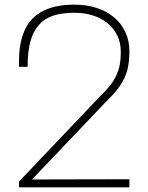

<svg xmlns="http://www.w3.org/2000/svg" viewBox="-20 -808 640 828"><path d="M538 0H62V-25L407 -388Q435 -415 453 -437.5Q471 -460 481.5 -482.5Q492 -505 496.5 -529.5Q501 -554 501 -584Q501 -625 485 -656.5Q469 -688 442 -709.5Q415 -731 378.5 -742Q342 -753 302 -753Q249 -753 211 -741Q173 -729 148 -701Q123 -673 111 -628.5Q99 -584 99 -520H62V-545Q62 -669 121 -728.5Q180 -788 300 -788Q352 -788 396 -774Q440 -760 471.5 -733.5Q503 -707 520.5 -670Q538 -633 538 -588Q538 -552 533 -524Q528 -496 516 -470.5Q504 -445 484.5 -420.5Q465 -396 436 -368L118 -34Q205 -34 309 -34.5Q413 -35 538 -35Z"/></svg>

Font: Tanohe Sans ExtraLight
Style: Regular
Weight: 250
Designer: Village Type and Design LLC & Cristiano Sobral
Foundry: Cooper Hewitt Smithsonian Design Museum
Version: Version 1.00;September 29, 2021;FontCreator 13.0.0.2655 64-b